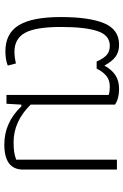

<svg xmlns="http://www.w3.org/2000/svg" viewBox="139 -701 572 890"><g transform="rotate(90 425.0 -256.0)"><path d="M473 -69H465L461 0H420V-474Q403 -479 382 -479Q352 -479 332.5 -463.5Q313 -448 298 -418H265Q253 -447 236.5 -463Q220 -479 192 -479Q143 -479 124 -421.5Q105 -364 105 -252Q105 -136 132 -86.5Q159 -37 220 -37Q246 -37 274 -44L284 -6Q256 5 218 5Q135 5 97 -57Q59 -119 59 -252Q59 -384 88 -453Q117 -522 187 -522Q221 -522 243 -505.5Q265 -489 284 -454Q302 -487 328 -504.5Q354 -522 392 -522Q437 -522 465 -503V-112Q543 -33 639 -33Q665 -33 683 -35.5Q701 -38 720 -45V-512H766V-77Q766 10 650 10Q548 10 473 -69Z"/></g></svg>

Font: Athiti Light
Style: Regular
Weight: 300
Designer: CadsonDemak Team
Foundry: CadsonDemak
Version: Version 1.032